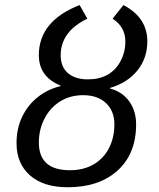

<svg xmlns="http://www.w3.org/2000/svg" viewBox="-20 -748 644 777"><path d="M335.9 -426.8Q381.3 -426.8 414.8 -445.3Q448.2 -463.9 467.8 -500.5Q487.3 -537.1 487.3 -580.1Q487.3 -639.6 435.5 -672.4L479.5 -727.5Q576.2 -676.8 576.2 -580.6Q576.2 -512.7 536.1 -462.9Q496.1 -413.1 425.3 -392.1L424.8 -390.1Q475.1 -376.5 502.9 -337.9Q530.8 -299.3 530.8 -244.6Q530.8 -126 456.1 -58.1Q381.3 9.8 253.9 9.8Q156.2 9.8 101.6 -38.1Q46.9 -85.9 46.9 -168.9Q46.9 -227.5 69.6 -275.1Q92.3 -322.8 132.8 -355Q173.3 -387.2 225.1 -399.4L225.6 -401.4Q137.2 -437 137.2 -524.9Q137.2 -663.1 302.2 -727.5L333.5 -672.4Q225.6 -620.6 225.6 -523.9Q225.6 -477.5 254.9 -452.1Q284.2 -426.8 335.9 -426.8ZM316.4 -362.8Q263.7 -362.8 223.1 -337.4Q182.6 -312 159.9 -267.6Q137.2 -223.1 137.2 -171.4Q137.2 -59.1 263.2 -59.1Q318.4 -59.1 358.9 -82.8Q399.4 -106.4 421.1 -148.7Q442.9 -190.9 442.9 -245.1Q442.9 -298.8 408.9 -330.8Q375 -362.8 316.4 -362.8Z"/></svg>

Font: Liberation Sans
Style: Italic
Weight: 400
Italic angle: -12°
Designer: Steve Matteson
Foundry: Ascender Corporation
Version: Version 2.1.5